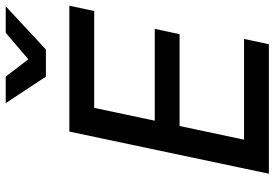

<svg xmlns="http://www.w3.org/2000/svg" viewBox="-168 -816 983 688"><g transform="rotate(-90 324.0 -471.5)"><path d="M46 0 197 -715H648L629 -626H282L236 -409H565L546 -320H217L168 -89H529L510 0ZM394 -799 299 -943H394L456 -862L551 -943H646L491 -799Z"/></g></svg>

Font: Wix Madefor Text Medium
Style: Italic
Weight: 500
Italic angle: -12°
Designer: Dalton Maag Ltd
Foundry: Dalton Maag Ltd
Version: Version 3.100